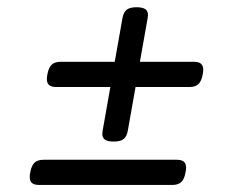

<svg xmlns="http://www.w3.org/2000/svg" viewBox="-20 -570 640 536"><path d="M393.1 -527.8Q393.1 -525.9 392.1 -519L370.6 -397.5H521.5Q534.7 -397.5 541 -392.1Q547.4 -386.7 547.4 -375Q547.4 -369.6 545.9 -362.3Q542.5 -343.3 533.9 -335.2Q525.4 -327.1 508.8 -327.1H358.4L336.9 -205.6Q334 -189 325.2 -181.9Q316.4 -174.8 297.4 -174.8Q281.2 -174.8 273.4 -179.9Q265.6 -185.1 265.6 -196.8Q265.6 -198.7 266.6 -205.6L288.1 -327.1H136.7Q123.5 -327.1 117.2 -332.5Q110.8 -337.9 110.8 -349.6Q110.8 -355 112.3 -362.3Q115.7 -381.3 124.3 -389.4Q132.8 -397.5 149.4 -397.5H300.3L321.8 -519Q324.7 -535.6 333.5 -542.7Q342.3 -549.8 361.3 -549.8Q377.4 -549.8 385.3 -544.7Q393.1 -539.6 393.1 -527.8ZM499.5 -101.6Q499.5 -96.2 498 -88.9Q494.6 -69.8 486.1 -61.8Q477.5 -53.7 460.9 -53.7H88.9Q75.7 -53.7 69.3 -59.1Q63 -64.5 63 -76.2Q63 -81.5 64.5 -88.9Q67.9 -107.9 76.4 -116Q85 -124 101.6 -124H473.6Q486.8 -124 493.2 -118.7Q499.5 -113.3 499.5 -101.6Z"/></svg>

Font: Courier Prime Sans
Style: Italic
Weight: 400
Italic angle: -10°
Designer: Alan Dague-Greene
Foundry: Quote-Unquote Apps
Version: Version 3.020